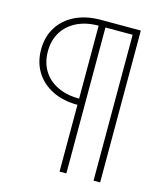

<svg xmlns="http://www.w3.org/2000/svg" viewBox="-113 -744 787 928"><g transform="rotate(15 280.0 -280.0)"><path d="M273 100V-234Q201 -234 147 -261Q93 -288 63.5 -336Q34 -384 34 -447Q34 -511 64 -559Q94 -607 148.5 -633.5Q203 -660 276 -660H476V100H443V-630H307V100ZM273 -265V-630Q211 -630 164.5 -607Q118 -584 93 -543Q68 -502 68 -447Q68 -392 93 -351Q118 -310 164.5 -287.5Q211 -265 273 -265Z"/></g></svg>

Font: Kantumruy Pro ExtraLight
Style: Regular
Weight: 250
Version: Version 1.002